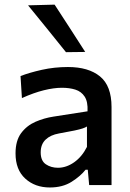

<svg xmlns="http://www.w3.org/2000/svg" viewBox="-20 -798 560 828"><path d="M195 10.5Q131 10.5 89 -27.8Q47 -66 47 -136.5Q47 -191.5 71.2 -224Q95.5 -256.5 133 -272.8Q170.5 -289 210 -295L357.5 -318Q359.5 -359.5 345 -381.5Q330.5 -403.5 305 -411.5Q279.5 -419.5 247 -419.5Q212.5 -419.5 169 -408.8Q125.5 -398 74.5 -375L68.5 -470Q105.5 -484.5 160 -496.8Q214.5 -509 273 -509Q361.5 -509 411.2 -468.5Q461 -428 461 -336.5V0H364.5L358.5 -66H349Q327.5 -38.5 288.8 -14Q250 10.5 195 10.5ZM230 -74.5Q266 -74.5 299.8 -98.2Q333.5 -122 355 -164.5V-252.5Q348 -248 336 -244Q324 -240 300.5 -235Q277 -230 234.5 -222.5Q197.5 -216 176.5 -195.8Q155.5 -175.5 155.5 -141Q155.5 -104.5 177.8 -89.5Q200 -74.5 230 -74.5ZM264.5 -573Q224.5 -622.5 184 -673Q143 -723.5 101 -775L215.5 -778Q248.5 -727 281.5 -676.5Q314 -625.5 347.5 -574Z"/></svg>

Font: Heraclito Medium
Style: Regular
Weight: 500
Designer: Kostas Bartsokas (font) & Cristiano Sobral (main changes)
Foundry: Kostas Bartsokas (font) & Cristiano Sobral (main changes)
Version: Version 1.00;July 8, 2020;FontCreator 13.0.0.2655 64-bit